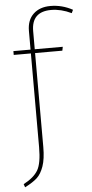

<svg xmlns="http://www.w3.org/2000/svg" viewBox="-62 -772 481 1003"><g transform="rotate(-5 179.0 -271.0)"><path d="M244 -716Q141 -716 141 -614V-519H288L284 -499H141V-6Q141 56 127.5 94.5Q114 133 92.5 153Q71 173 28 195L22 178Q77 149 98 113Q119 77 119 -7V-499H29V-519H119V-617Q119 -674 152.5 -705.5Q186 -737 242 -737Q303 -737 358 -707L350 -690Q296 -716 244 -716Z"/></g></svg>

Font: FiraSans
Style: Regular
Weight: 150
Designer: Carrois Corporate & Edenspiekermann AG
Foundry: Carrois Corporate GbR & Edenspiekermann AG
Version: Version 3.106;PS 003.106;hotconv 1.0.70;makeotf.lib2.5.58329